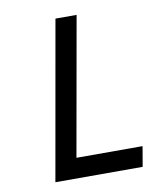

<svg xmlns="http://www.w3.org/2000/svg" viewBox="-72 -658 594 715"><g transform="rotate(-10 225.0 -300.0)"><path d="M410 0H80L186 -600H266L173 -76H423Z"/></g></svg>

Font: Gauge
Style: Oblique
Weight: 400
Italic angle: -80°
Designer: Daniel Pimley
Foundry: Daniel Pimley
Version: Version 2.0